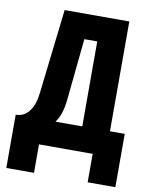

<svg xmlns="http://www.w3.org/2000/svg" viewBox="-93 -779 787 997"><g transform="rotate(10 300.0 -280.0)"><path d="M10 150V-131H12Q53 -131 80 -165.5Q107 -200 114 -263L166 -710H507V-131H585V150H439V0H156V150ZM220 -131H361V-579H293L260 -253Q256 -213 246 -183Q236 -153 220 -131Z"/></g></svg>

Font: Geist Mono Black
Style: Regular
Weight: 900
Monospace: yes
Designer: Basement.studio, Andrés Briganti, Mateo Zaragoza
Foundry: Basement.studio, Vercel, Andrés Briganti, Guido Ferreyra, Mateo Zaragoza
Version: Version 1.500; ttfautohint (v1.8.4.7-5d5b)